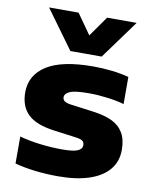

<svg xmlns="http://www.w3.org/2000/svg" viewBox="-90 -876 767 954"><g transform="rotate(10 294.0 -399.0)"><path d="M50 -15.5V-151.5Q97 -138.5 153.8 -131.5Q210.5 -124.5 266 -124.5Q321 -124.5 343.5 -134.2Q366 -144 366 -163.5Q366 -177.5 357.2 -184.5Q348.5 -191.5 324 -195L211 -210Q117.5 -222.5 76.8 -262.5Q36 -302.5 36 -372.5Q36 -460 113.2 -508.8Q190.5 -557.5 347.5 -557.5Q395 -557.5 444 -551.8Q493 -546 527.5 -536V-399.5Q491.5 -410 443 -416.2Q394.5 -422.5 349 -422.5Q279 -422.5 253.5 -411.2Q228 -400 228 -381.5Q228 -369.5 237.2 -362.2Q246.5 -355 270.5 -351.5L383.5 -336.5Q442 -329 480.2 -311Q518.5 -293 538.5 -259.5Q558.5 -226 558.5 -173Q558.5 -115.5 525 -74.5Q491.5 -33.5 426.8 -11.5Q362 10.5 269 10.5Q209 10.5 152.2 3.8Q95.5 -3 50 -15.5ZM372.5 -808H521.5L379.5 -613H221.5L79.5 -808H228.5L300.5 -706Z"/></g></svg>

Font: Encode Sans Expanded ExtraBold
Style: Regular
Weight: 800
Width: 7
Designer: Multiple Designers
Foundry: Impallari Type
Version: Version 2.000